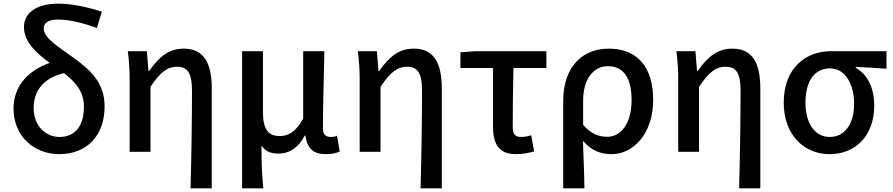

<svg xmlns="http://www.w3.org/2000/svg" viewBox="-20 -830 4882 1050"><path d="M510 -677 537 -766C447 -795 367 -810 298 -810C169 -810 111 -751 111 -683C111 -599 180 -539 252 -486C143 -449 54 -365 54 -237C54 -80 172 13 303 13C459 13 552 -92 552 -248C552 -376 477 -446 381 -515C294 -578 219 -622 219 -675C219 -702 241 -723 297 -723C353 -723 421 -709 510 -677ZM305 -81C230 -81 164 -141 164 -240C164 -340 226 -406 330 -430C391 -383 439 -330 439 -247C439 -143 393 -81 305 -81Z M1022 200H1138V-346C1138 -487 1094 -564 985 -564C905 -564 851 -521 795 -441H792L783 -550H679C687 -490 689 -438 689 -394V0H803V-355C856 -435 895 -465 948 -465C1008 -465 1030 -428 1030 -332C1030 -185 1027 25 1022 200Z M1304 -550V200H1420C1412 117 1410 67 1410 -34C1434 2 1466 10 1505 10C1561 10 1611 -21 1647 -89H1650C1661 -17 1694 13 1762 13C1798 13 1819 7 1838 -1L1823 -88C1814 -83 1803 -81 1790 -81C1763 -81 1746 -93 1746 -126C1746 -247 1751 -406 1754 -550H1638V-181C1595 -104 1553 -86 1509 -86C1445 -86 1418 -126 1418 -218V-550Z M2280 200H2396V-346C2396 -487 2352 -564 2243 -564C2163 -564 2109 -521 2053 -441H2050L2041 -550H1937C1945 -490 1947 -438 1947 -394V0H2061V-355C2114 -435 2153 -465 2206 -465C2266 -465 2288 -428 2288 -332C2288 -185 2285 25 2280 200Z M2801 13C2840 13 2874 6 2901 -2L2885 -90C2865 -84 2846 -81 2829 -81C2800 -81 2784 -95 2784 -134C2784 -230 2785 -341 2788 -458H2968V-550H2578L2498 -544V-458H2676V-140C2676 -43 2708 13 2801 13Z M3060 -276V200H3176C3175 108 3171 35 3168 -60C3215 -4 3269 13 3325 13C3441 13 3552 -96 3552 -284C3552 -463 3466 -564 3309 -564C3170 -564 3060 -471 3060 -276ZM3302 -82C3259 -82 3216 -94 3169 -147V-279C3169 -403 3229 -468 3304 -468C3395 -468 3434 -397 3434 -282C3434 -153 3374 -82 3302 -82Z M4022 200H4138V-346C4138 -487 4094 -564 3985 -564C3905 -564 3851 -521 3795 -441H3792L3783 -550H3679C3687 -490 3689 -438 3689 -394V0H3803V-355C3856 -435 3895 -465 3948 -465C4008 -465 4030 -428 4030 -332C4030 -185 4027 25 4022 200Z M4517 13C4656 13 4761 -85 4761 -253C4761 -350 4724 -423 4660 -459V-464C4720 -461 4767 -459 4828 -454V-550H4523C4390 -550 4266 -461 4266 -269C4266 -88 4381 13 4517 13ZM4518 -81C4438 -81 4385 -152 4385 -269C4385 -397 4442 -456 4519 -456C4604 -456 4651 -367 4651 -263C4651 -150 4598 -81 4518 -81Z"/></svg>

Font: Spoqa Han Sans Neo Medium
Style: Regular
Weight: 500
Designer: [Spoqa Han Sans Neo] Dong-huui Kim ___ Younghwa Kang ___ Yujin Lee ___ [Noto Sans] Ryoko NISHIZUKA ____ (kana & ideograp
Foundry: Spoqa (http://www.spoqa-han-sans.com)
Version: Version 1.100;hotconv 1.0.109;makeotfexe 2.5.65596